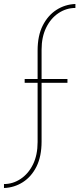

<svg xmlns="http://www.w3.org/2000/svg" viewBox="-94 -772 399 965"><path d="M95 -518Q95 -593 121 -644Q147 -695 190 -722.5Q233 -750 285 -752V-732Q239 -732 200 -706Q161 -680 138 -633Q115 -586 115 -522V-375H245V-356H115V-61Q115 14 89.5 65Q64 116 21 143.5Q-22 171 -74 173V153Q-29 153 10 127Q49 101 72 54Q95 7 95 -58V-356H30V-375H95Z"/></svg>

Font: Synthetic Thin
Style: Regular
Weight: 100
Designer: Santiago Orozco
Foundry: Typemade
Version: Version 2.000; ttfautohint (v1.8.4.7-5d5b)